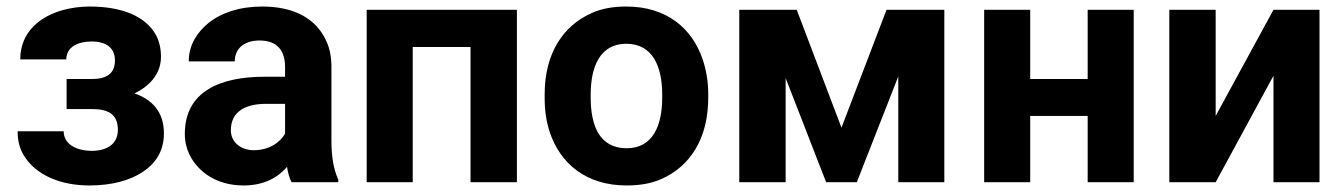

<svg xmlns="http://www.w3.org/2000/svg" viewBox="-20 -558 4114 588"><path d="M341 -160C341 -116 306 -96 261 -96C218 -96 175 -114 175 -156H34C34 -127 40 -103 53 -82C88 -24 162 10 254 10C321 10 378 -5 418 -32C454 -56 482 -93 482 -149C482 -217 445 -253 392 -272C434 -292 473 -329 473 -384C473 -409 468 -431 458 -450C425 -511 349 -538 254 -538C225 -538 198 -534 172 -527C104 -508 42 -461 42 -376H183C183 -415 220 -431 261 -431C303 -431 332 -413 332 -373C332 -332 306 -316 261 -316H184V-224H261C311 -224 341 -209 341 -160Z M995 -128V-352C995 -383 990 -410 979 -433C948 -501 881 -538 783 -538C714 -538 658 -519 619 -488C587 -462 558 -423 558 -370H699C699 -412 731 -434 775 -434C828 -434 853 -404 853 -353V-323H790C656 -323 546 -279 546 -148C546 -125 551 -104 560 -85C587 -30 645 10 726 10C788 10 831 -14 859 -47C862 -28 866 -13 873 0H1016V-8C1001 -41 995 -79 995 -128ZM687 -159C687 -218 734 -240 795 -240H853V-149C837 -120 802 -98 757 -98C718 -98 687 -122 687 -159Z M1563 0V-528H1103V0H1244V-414H1421V0Z M1648 -269V-259C1648 -220 1653 -185 1664 -152C1696 -58 1774 10 1899 10C1939 10 1975 4 2006 -10C2094 -49 2149 -134 2149 -259V-269C2149 -308 2143 -343 2132 -376C2100 -470 2023 -538 1898 -538C1858 -538 1823 -532 1792 -518C1704 -479 1648 -394 1648 -269ZM2008 -269V-259C2008 -176 1981 -104 1899 -104C1815 -104 1789 -175 1789 -259V-269C1789 -351 1816 -424 1898 -424C1980 -424 2008 -352 2008 -269Z M2557 -167 2420 -528H2244V0H2386V-319L2510 0H2604L2731 -324V0H2872V-528H2695Z M3452 0V-528H3311V-316H3135V-528H2994V0H3135V-203H3311V0Z M3880 -528 3703 -203V-528H3561V0H3703L3880 -326V0H4021V-528Z"/></svg>

Font: Asimov
Style: Regular
Weight: 500
Designer: Google
Version: Version 2.000980; 2014